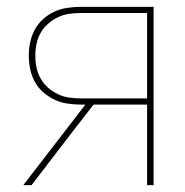

<svg xmlns="http://www.w3.org/2000/svg" viewBox="-20 -540 540 560"><path d="M48 0 229 -235H215Q196 -235 176 -238Q156 -241 138.5 -249.5Q121 -258 106 -271Q91 -284 81.5 -301.5Q72 -319 68 -338.5Q64 -358 64 -378Q64 -397 68 -416.5Q72 -436 81.5 -453.5Q91 -471 106 -484.5Q121 -498 138.5 -506Q156 -514 176 -517Q196 -520 215 -520H428V0H409V-235H253L194 -159L72 0ZM409 -253V-502H215Q198 -502 181 -499.5Q164 -497 148.5 -489.5Q133 -482 120 -470.5Q107 -459 98.5 -444Q90 -429 86.5 -412Q83 -395 83 -378Q83 -360 86.5 -343Q90 -326 98.5 -311Q107 -296 120 -284.5Q133 -273 148.5 -265.5Q164 -258 181 -255.5Q198 -253 215 -253Z"/></svg>

Font: Iosevka Curly Thin
Style: Regular
Weight: 100
Monospace: yes
Designer: Belleve Invis
Foundry: Belleve Invis
Version: Version 22.1.2; ttfautohint (v1.8.4)